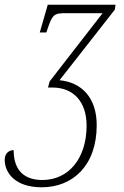

<svg xmlns="http://www.w3.org/2000/svg" viewBox="-79 -556 527 816"><path d="M98 240C230 240 332 148 332 -24C332 -141 268 -206 174 -215L409 -515L412 -536H124L90 -418H118L122 -430C144 -496 151 -500 202 -500H357L132 -210L125 -184H144C232 -184 289 -125 289 -22C289 117 213 209 101 209C11 209 -21 154 -21 82C-40 82 -59 95 -59 123C-59 179 -14 240 98 240Z"/></svg>

Font: Noto Serif Condensed ExtraLight
Style: Italic
Weight: 200
Width: 3
Italic angle: -12°
Designer: Monotype Design Team
Foundry: Monotype Imaging Inc.
Version: Version 2.013